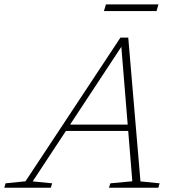

<svg xmlns="http://www.w3.org/2000/svg" viewBox="-84 -876 830 896"><path d="M209.5 -265 219 -294.5H531.5L522 -265ZM571.5 -29.5 661 -20.5 655 0H424.5L431 -20.5L533.5 -30L481 -672.5H492L68.5 -29.5L159.5 -20.5L153 0H-64L-58 -20.5L35 -30L478 -700.5H514.5ZM401 -824.5 410.5 -855.5H655.5L646.5 -824.5Z"/></svg>

Font: Newsreader 9pt ExtraLight
Style: Italic
Weight: 250
Italic angle: -17°
Designer: Hugues Gentile
Foundry: Production Type
Version: Version 1.003